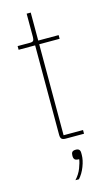

<svg xmlns="http://www.w3.org/2000/svg" viewBox="-131 -696 543 954"><g transform="rotate(-15 140.0 -219.0)"><path d="M139 0Q124 0 118 -6Q112 -12 112 -27V-487H27V-506H91Q104 -506 108 -511.5Q112 -517 112 -530V-650H133V-506H238V-487H133V-19H233V0ZM173 66Q195 66 195 88V99Q195 125 182.5 157.5Q170 190 150 212H132Q154 188 164.5 160.5Q175 133 177 116Q160 116 154.5 110Q149 104 149 96V88Q149 78 154 72Q159 66 173 66Z"/></g></svg>

Font: IBM Plex Sans Cond Thin
Style: Regular
Weight: 100
Width: 3
Designer: Mike Abbink, Paul van der Laan, Pieter van Rosmalen
Foundry: Bold Monday
Version: Version 1.3